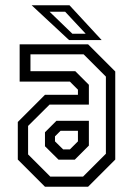

<svg xmlns="http://www.w3.org/2000/svg" viewBox="-20 -708 504 728"><path d="M150.5 0 47.5 -103V-245.5L150.5 -348.5H275.5V-368L245 -398.5H54.5V-540H314L417 -437V-103L314 0ZM170.5 -38.5H295L381.5 -125V-417.5L297 -502H95.5V-438H265.5L317 -386.5V-311.5H168L86.5 -230.5V-122.5ZM202 -102.5 150.5 -153.5V-206.5L194 -250H317V-156L263.5 -102.5ZM219.5 -141.5H245L275.5 -172V-212H209.5L188.5 -191V-172ZM365.5 -556H242L100 -688H243.5ZM305 -580 227 -663.5H168L254.5 -580Z"/></svg>

Font: Tourney Condensed
Style: Regular
Weight: 400
Width: 3
Designer: Tyler Finck
Foundry: Etcetera Type Co
Version: Version 1.010; ttfautohint (v1.8.3)